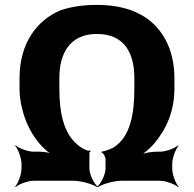

<svg xmlns="http://www.w3.org/2000/svg" viewBox="-20 -740 794 786"><path d="M694 -378V-420C694 -464 687 -504 674 -541C636 -642 549 -720 377 -720C322 -720 273 -713 228 -698C128 -656 60 -560 60 -420V-378C60 -352 63 -327 69 -302C83 -239 111 -185 149 -144C162 -129 184 -111 197 -105L199 -108C185 -115 160 -119 141 -119H118C94 -119 57 -133 44 -145L42 -143C54 -130 68 -93 68 -69V-50C68 -26 54 11 42 24L44 26C57 14 94 0 118 0H281C312 0 360 14 377 26L380 24C364 11 346 -26 346 -50V-114C346 -116 350 -120 351 -121L348 -125C345 -123 341 -122 338 -124C322 -129 310 -137 297 -148C239 -196 223 -282 223 -378V-421C223 -519 264 -601 377 -601C491 -601 530 -520 530 -421V-378C530 -280 516 -182 446 -137C437 -131 405 -119 397 -120L395 -116C403 -115 412 -97 412 -88V-50C412 -26 394 11 378 24L381 26C398 14 446 0 477 0H635C659 0 696 14 709 26L711 24C699 11 685 -26 685 -50V-69C685 -93 699 -130 711 -143L709 -145C696 -133 659 -119 635 -119H622C597 -119 565 -113 549 -104L550 -101C567 -109 595 -133 611 -152C658 -208 694 -280 694 -378Z"/></svg>

Font: Asimov
Style: EdgeNar
Weight: 500
Designer: Google
Version: Version 2.000980: 2014